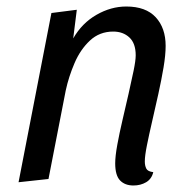

<svg xmlns="http://www.w3.org/2000/svg" viewBox="-20 -550 575 590"><path d="M390 20Q364 20 349 4.5Q334 -11 334 -48Q334 -70 340.5 -105.5Q347 -141 356.5 -181.5Q366 -222 375 -261.5Q384 -301 390.5 -332.5Q397 -364 397 -380Q397 -417 377.5 -435Q358 -453 328 -453Q286 -453 256.5 -425.5Q227 -398 209 -356Q191 -314 182 -272L129 0L37 10L138 -510L216 -520L205 -432Q232 -479 276.5 -504.5Q321 -530 368 -530Q428 -530 458.5 -497Q489 -464 489 -409Q489 -381 482.5 -342.5Q476 -304 466.5 -261Q457 -218 447.5 -177Q438 -136 431.5 -103.5Q425 -71 425 -54Q425 -41 429.5 -32Q434 -23 451 -21Q446 0 429 10Q412 20 390 20Z"/></svg>

Font: Sansita Swashed Light Light
Style: Regular
Weight: 300
Version: Version 1.003